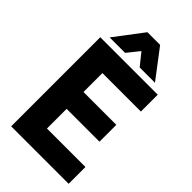

<svg xmlns="http://www.w3.org/2000/svg" viewBox="-275 -990 1082 1082"><g transform="rotate(45 266.0 -449.0)"><path d="M317.9 -908.2 448.2 -736.8H326.2L268.1 -809.1L210 -736.8H86.9L216.8 -908.2ZM200.2 -415H461.9V-280.8H200.2V-124H506.8V9.8H48.8V-700.2H506.8V-565.9H200.2Z"/></g></svg>

Font: D-DIN-PRO Heavy
Style: Bold
Weight: 900
Designer: Charles Nix
Foundry: CyberFei
Version: Version 1.000;hotconv 1.0.109;makeotfexe 2.5.65596